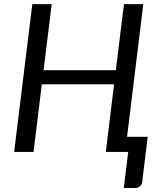

<svg xmlns="http://www.w3.org/2000/svg" viewBox="-20 -736 788 930"><path d="M492.5 0 532.5 -327.5H182.5L142.5 0H48.5L136.5 -716H230.5L191 -396H541L580.5 -716H674L595.5 -73.5H695.5L668.5 147Q666.5 159.5 657.2 167Q648 174.5 635 174.5H579.5L601 0Z"/></svg>

Font: Lato
Style: Italic
Weight: 400
Italic angle: -7°
Designer: Lukasz Dziedzic
Foundry: tyPoland Lukasz Dziedzic
Version: Version 2.007; 2014-02-27